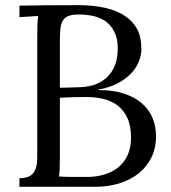

<svg xmlns="http://www.w3.org/2000/svg" viewBox="-20 -722 662 742"><path d="M124 -581.1Q124 -608.4 124.8 -627.9Q125.5 -647.5 127.4 -660.2L55.2 -655.8V-700.2Q110.4 -701.2 165.5 -701.7Q220.7 -702.1 281.2 -702.1Q339.4 -702.1 385.3 -691.9Q431.2 -681.6 462.6 -660.6Q494.1 -639.6 510.3 -608.9Q526.4 -578.1 526.4 -530.8Q525.9 -506.3 515.6 -481.9Q505.4 -457.5 484.9 -436.5Q464.4 -415.5 433.3 -399.4Q402.3 -383.3 361.3 -376V-374Q416.5 -374 458 -360.6Q499.5 -347.2 527.3 -323.5Q555.2 -299.8 569.1 -267.1Q583 -234.4 583 -195.8Q583 -149.9 565.2 -113.5Q547.4 -77.1 515.9 -52Q484.4 -26.9 441.2 -13.4Q397.9 0 347.2 0H55.2V-33.2Q83.5 -33.7 97.7 -43.2Q111.8 -52.7 117.7 -69.6Q123.5 -86.4 123.8 -109.6Q124 -132.8 124 -161.1ZM286.1 -666Q261.7 -666 247.1 -661.1Q232.4 -656.2 224.4 -644.8Q216.3 -633.3 213.9 -614.7Q211.4 -596.2 211.4 -568.8V-382.8L284.2 -384.8Q327.1 -385.7 356.2 -398.9Q385.3 -412.1 402.8 -433.3Q420.4 -454.6 427.7 -480Q435.1 -505.4 435.1 -536.1Q435.1 -574.2 420.4 -601.6Q405.8 -628.9 384.3 -642.3Q362.8 -655.8 336.9 -660.9Q311 -666 286.1 -666ZM208 -40Q219.7 -39.1 235.8 -38.6Q252 -38.1 267.8 -38.1Q283.7 -38.1 296.4 -38.1Q309.1 -38.1 314 -38.1Q352.5 -38.1 384.3 -47.9Q416 -57.6 438.7 -76.7Q461.4 -95.7 473.9 -124Q486.3 -152.3 486.3 -189.9Q486.3 -235.8 472.2 -266.1Q458 -296.4 434.3 -314.5Q410.6 -332.5 379.4 -339.8Q348.1 -347.2 314 -347.2Q284.2 -347.2 259.8 -346.4Q235.4 -345.7 211.4 -344.2V-118.2Q211.4 -90.8 210.7 -71.8Q210 -52.7 208 -40Z"/></svg>

Font: Lora
Style: Regular
Weight: 400
Designer: Olga Karpushina, Alexei Vanyashin
Foundry: Cyreal (www.cyreal.org, a@cyreal.org)
Version: Version 1.014